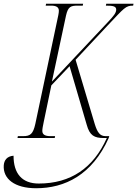

<svg xmlns="http://www.w3.org/2000/svg" viewBox="-70 -734 730 1021"><path d="M23 0H221L223 -10H198C169 -10 155 -19 155 -38C155 -49 158 -63 162 -83L203 -280L300 -382L391 -71C407 -13 431 0 483 0H498C427 159 306 242 136 242C47 242 2 189 2 94C-34 97 -48 119 -50 145C-55 217 8 267 122 267C275 267 420 196 508 0L511 -10H492C462 -10 448 -29 434 -74L332 -416L503 -599C592 -693 598 -704 638 -704L640 -714H495L493 -704C527 -704 548 -702 548 -683C548 -665 533 -648 507 -620L206 -300L281 -651C292 -700 307 -704 345 -704H370L372 -714H175L173 -704H202C230 -704 243 -695 243 -677C243 -671 242 -663 240 -653L118 -76C106 -21 91 -10 53 -10H25Z"/></svg>

Font: Noto Serif Display ExtraCondensed ExtraLight
Style: Italic
Weight: 200
Width: 2
Italic angle: -12°
Designer: Monotype Design Team
Foundry: Monotype Imaging Inc.
Version: Version 2.009